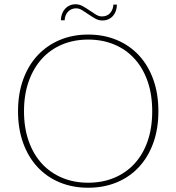

<svg xmlns="http://www.w3.org/2000/svg" viewBox="-20 -873 827 900"><path d="M64.5 0ZM722.5 -351.5Q722.5 -269 698.5 -202.8Q674.5 -136.5 631 -89.8Q587.5 -43 527 -18Q466.5 7 393 7Q320.5 7 260 -18Q199.5 -43 156 -89.8Q112.5 -136.5 88.5 -202.8Q64.5 -269 64.5 -351.5Q64.5 -433.5 88.5 -500Q112.5 -566.5 156 -613.2Q199.5 -660 260 -685.5Q320.5 -711 393 -711Q466.5 -711 527 -685.8Q587.5 -660.5 631 -613.8Q674.5 -567 698.5 -500.5Q722.5 -434 722.5 -351.5ZM693.5 -351.5Q693.5 -430 671.8 -492.2Q650 -554.5 610.2 -598Q570.5 -641.5 515.2 -664.5Q460 -687.5 393 -687.5Q327 -687.5 271.8 -664.5Q216.5 -641.5 176.8 -598Q137 -554.5 114.8 -492.2Q92.5 -430 92.5 -351.5Q92.5 -273 114.8 -210.8Q137 -148.5 176.8 -105.5Q216.5 -62.5 271.8 -39.5Q327 -16.5 393 -16.5Q460 -16.5 515.2 -39.5Q570.5 -62.5 610.2 -105.5Q650 -148.5 671.8 -210.8Q693.5 -273 693.5 -351.5ZM458 -796Q482.5 -796 496.5 -812.2Q510.5 -828.5 511.5 -851.5H528Q528 -836.5 523.5 -823Q519 -809.5 510.2 -799.2Q501.5 -789 488.8 -783Q476 -777 459.5 -777Q442 -777 426.2 -786Q410.5 -795 395.2 -805.5Q380 -816 365.5 -825Q351 -834 336.5 -834Q324.5 -834 314.8 -829.5Q305 -825 298 -817.2Q291 -809.5 287.2 -799.2Q283.5 -789 283 -778H265.5Q265.5 -793 270.2 -806.5Q275 -820 284 -830.5Q293 -841 305.8 -847Q318.5 -853 334.5 -853Q352 -853 368 -844Q384 -835 399.2 -824.5Q414.5 -814 429 -805Q443.5 -796 458 -796Z"/></svg>

Font: Lato Thin
Style: Regular
Weight: 200
Designer: Lukasz Dziedzic
Foundry: tyPoland Lukasz Dziedzic
Version: Version 2.007; 2014-02-27